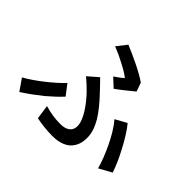

<svg xmlns="http://www.w3.org/2000/svg" viewBox="-169 -1011 1278 1278"><g transform="rotate(45 470.0 -372.0)"><path d="M436 -645C471 -627 502 -608 522 -592C509 -580 483 -561 459 -545L519 -489C555 -514 617 -565 640 -584L618 -646C588 -667 548 -689 505 -710C462 -731 418 -751 381 -766L326 -696C362 -682 401 -664 436 -645ZM570 -9C603 -33 626 -72 626 -133C626 -177 611 -220 585 -265C558 -309 521 -355 474 -404C450 -430 427 -454 401 -480L330 -418C358 -395 388 -367 410 -344C459 -292 525 -206 525 -144C525 -89 481 -72 435 -72C383 -72 337 -79 287 -94L301 6C344 15 397 22 453 22C494 22 537 14 570 -9ZM758 -202C785 -146 808 -88 820 -41L909 -90C895 -134 870 -191 840 -246C811 -302 777 -357 746 -394L666 -350C699 -312 731 -258 758 -202ZM163 -199C120 -165 74 -133 34 -111L90 -30C138 -60 184 -95 226 -128C267 -163 304 -197 330 -226L274 -299C247 -269 206 -233 163 -199Z"/></g></svg>

Font: GenSekiGothic2 TW M
Style: Regular
Weight: 500
Version: Version 2.100;PS 2.1;hotconv 16.6.51;makeotf.lib2.5.65220 DE